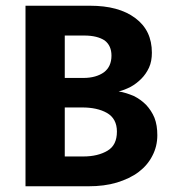

<svg xmlns="http://www.w3.org/2000/svg" viewBox="-20 -650 610 670"><path d="M69 -630H294C361 -630 413 -616 452 -587C491 -558 510 -518 510 -466C510 -447 507 -429 500 -414C493 -399 484 -386 473 -375C462 -364 449 -354 436 -347C422 -340 408 -334 394 -331C413 -328 430 -322 447 -315C463 -307 477 -297 490 -284C502 -271 512 -256 519 -239C526 -221 529 -201 529 -178C529 -152 523 -128 512 -107C501 -85 485 -66 464 -50C443 -34 417 -22 388 -13C358 -4 325 0 289 0H69ZM206 -526V-378H271C301 -378 325 -385 343 -398C360 -411 369 -430 369 -456C369 -479 361 -497 345 -509C328 -520 305 -526 274 -526ZM206 -275V-104H271C305 -104 333 -111 355 -124C377 -137 388 -159 388 -191C388 -221 376 -243 353 -256C330 -269 301 -275 267 -275Z"/></svg>

Font: Holmes&Hills Bold
Style: Bold
Weight: 500
Designer: Noopur Datye, Girish Dalvi, Yashodeep Gholap, Pallavi Karambelkar
Foundry: Ek Type
Version: ""